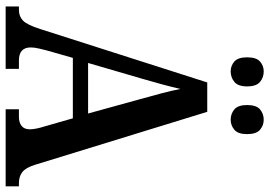

<svg xmlns="http://www.w3.org/2000/svg" viewBox="-157 -797 954 680"><g transform="rotate(90 320.0 -457.0)"><path d="M3 0V-47H15Q38 -47 53 -61.5Q68 -76 83 -123L272 -714H376L564 -103Q574 -71 589.5 -59Q605 -47 629 -47H640V0H367V-47H394Q414 -47 426 -56.5Q438 -66 438 -86Q438 -96 435 -110.5Q432 -125 428 -137L399 -238H185L159 -147Q156 -135 152 -118.5Q148 -102 148 -89Q148 -47 194 -47H224V0ZM203 -292H382L331 -477Q320 -516 310.5 -552Q301 -588 295 -619Q281 -558 259 -484ZM404 -797Q383 -797 367.5 -810Q352 -823 352 -855Q352 -888 367.5 -901Q383 -914 404 -914Q424 -914 439.5 -901Q455 -888 455 -855Q455 -823 439.5 -810Q424 -797 404 -797ZM233 -797Q213 -797 198 -810Q183 -823 183 -855Q183 -888 198 -901Q213 -914 233 -914Q254 -914 270 -901Q286 -888 286 -855Q286 -823 270 -810Q254 -797 233 -797Z"/></g></svg>

Font: Noto Serif Condensed SemiBold
Style: Regular
Weight: 600
Width: 3
Designer: Monotype Design Team
Foundry: Monotype Imaging Inc.
Version: Version 2.013